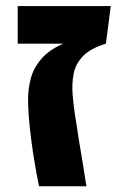

<svg xmlns="http://www.w3.org/2000/svg" viewBox="-20 -623 411 640"><path d="M110 -2.2Q102.5 -39.2 95.6 -79.8Q88.8 -120.2 83.8 -159.5Q78.8 -198.8 76.1 -233Q73.5 -267.2 73.5 -292Q73.5 -325 82.2 -360Q91 -395 117.6 -426.5Q144.2 -458 197.5 -480.5L333 -477.5Q280.2 -461.2 255.8 -435Q231.2 -408.8 225.4 -376.8Q219.5 -344.8 221.8 -311.5Q223.2 -286.8 229.2 -245.1Q235.2 -203.5 242.9 -157.2Q250.5 -111 257.4 -69.4Q264.2 -27.8 268 -2.2ZM39 -477.5V-602.8H349.2L333 -477.5Z"/></svg>

Font: Noto Sans Hebrew Light
Style: Regular
Weight: 100
Version: Version 3.000